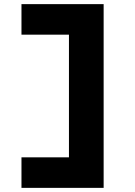

<svg xmlns="http://www.w3.org/2000/svg" viewBox="-20 -720 653 930"><path d="M84 190V42H320L314 50V-564L324 -552H84V-700H482V190Z"/></svg>

Font: Lexend Peta
Style: Bold
Weight: 700
Designer: Bonnie Shaver-Troup, Thomas Jockin
Foundry: Lexend
Version: Version 1.007